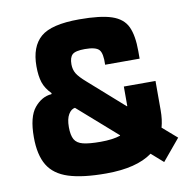

<svg xmlns="http://www.w3.org/2000/svg" viewBox="-75 -726 792 800"><g transform="rotate(-10 321.0 -326.0)"><path d="M446 -261V-344H580V-220Q580 -180 571 -148L632 -95L557 -5L507 -49Q440 0 311 0Q212 0 152.5 -19Q93 -38 66.5 -82Q40 -126 40 -201Q40 -287 71 -324.5Q102 -362 143 -365L145 -369Q120 -394 111 -421.5Q102 -449 102 -490Q102 -573 147.5 -612.5Q193 -652 311 -652Q401 -652 448.5 -636Q496 -620 513.5 -582.5Q531 -545 531 -479V-447H385Q387 -495 373 -510.5Q359 -526 313 -526Q273 -526 260 -514Q247 -502 247 -473Q247 -451 257 -434Q267 -417 297 -391L444 -261ZM395 -147 230 -292Q214 -290 202.5 -271Q191 -252 191 -217Q191 -183 201 -165Q211 -147 237 -140.5Q263 -134 311 -134Q362 -134 395 -145Z"/></g></svg>

Font: Bakbak One
Style: Regular
Weight: 400
Designer: Saumya Kishore and Sanchit Sawaria
Foundry: A Good Feeling
Version: Version 1.003; ttfautohint (v1.8.3)